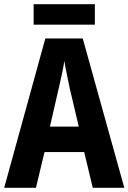

<svg xmlns="http://www.w3.org/2000/svg" viewBox="-20 -899 615 919"><path d="M424 0 383 -171H193L152 0H0L197 -715H376L575 0ZM314 -475Q308 -507 300 -543.5Q292 -580 288 -607Q284 -580 276 -542.5Q268 -505 261 -476L219 -293H357ZM434 -879V-781H141V-879Z"/></svg>

Font: Noto Sans Thai Cond
Style: Bold
Weight: 700
Width: 3
Designer: Monotype Design Team
Foundry: Monotype Imaging Inc.
Version: Version 2.002; ttfautohint (v1.8.4.7-5d5b)